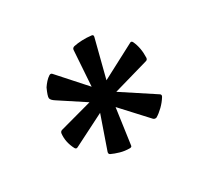

<svg xmlns="http://www.w3.org/2000/svg" viewBox="-110 -982 900 838"><g transform="rotate(-30 340.0 -563.0)"><path d="M132 -425Q123 -420 118 -429Q96 -471 101 -513Q103 -523 113 -525L275 -569L150 -651Q131 -663 130 -673.5Q129 -684 145 -719Q153 -731 162.5 -741.5Q172 -752 183 -759Q192 -764 198 -756L317 -623L329 -802Q330 -811 340 -814Q358 -818 381.5 -819Q405 -820 429 -817Q438 -816 436 -806L387 -615L558 -705Q566 -710 571 -701Q589 -663 587 -613Q586 -603 577 -601L399 -550L559 -445Q566 -440 561 -431Q548 -410 530 -392.5Q512 -375 495 -365Q486 -362 479 -368L363 -494L338 -316Q338 -307 327 -307Q302 -307 279.5 -313.5Q257 -320 240 -328Q232 -332 235 -342L292 -506Z"/></g></svg>

Font: Hahmlet
Style: Bold
Weight: 700
Designer: Minjoo Ham & Mark Frömberg
Foundry: hypertype
Version: Version 1.002; ttfautohint (v1.8.3)